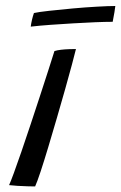

<svg xmlns="http://www.w3.org/2000/svg" viewBox="-20 -636 414 656"><path d="M100 1Q90.5 1 73.8 0.5Q57 0 40 -1Q23 -2 11 -3.5Q16 -14 27.2 -44.5Q38.5 -75 53.2 -118Q68 -161 84.2 -209.8Q100.5 -258.5 116.2 -306.8Q132 -355 145 -395.5Q158 -436 166 -461.5Q175.5 -464.5 188.5 -466Q201.5 -467.5 215.2 -468Q229 -468.5 239.5 -468.5Q235.5 -452 225.8 -415.5Q216 -379 202.5 -331Q189 -283 174 -231.8Q159 -180.5 144.8 -133Q130.5 -85.5 118.8 -50Q107 -14.5 100 1ZM365 -561.5Q339.5 -561.5 304.2 -560Q269 -558.5 229.8 -556.2Q190.5 -554 153 -551.2Q115.5 -548.5 85 -545Q86.5 -556.5 89.5 -569.2Q92.5 -582 96 -591.5Q111.5 -595 147.5 -599Q183.5 -603 227.2 -607Q271 -611 311 -613.2Q351 -615.5 374 -615.5Q373.5 -610 371 -594.2Q368.5 -578.5 365 -561.5Z"/></svg>

Font: Grandstander Thin Light
Style: Italic
Weight: 300
Italic angle: -15°
Version: Version 1.200